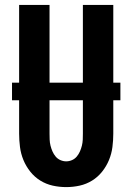

<svg xmlns="http://www.w3.org/2000/svg" viewBox="-20 -755 540 783"><path d="M250 8Q222 8 195 2Q168 -4 144.5 -18.5Q121 -33 103.5 -55Q86 -77 75.5 -102.5Q65 -128 61.5 -155.5Q58 -183 58 -210V-735H182V-210Q182 -198 182.5 -185.5Q183 -173 186 -161Q189 -149 194 -137.5Q199 -126 207 -116.5Q215 -107 226.5 -102Q238 -97 250 -97Q262 -97 273.5 -102Q285 -107 293 -116.5Q301 -126 306 -137.5Q311 -149 314 -161Q317 -173 317.5 -185.5Q318 -198 318 -210V-735H442V-210Q442 -183 438.5 -155.5Q435 -128 424.5 -102.5Q414 -77 396.5 -55Q379 -33 355.5 -18.5Q332 -4 305 2Q278 8 250 8ZM29 -346V-418H471V-346Z"/></svg>

Font: Iosevka SS04 Extrabold
Style: Regular
Weight: 800
Monospace: yes
Designer: Belleve Invis
Foundry: Belleve Invis
Version: Version 19.0.0; ttfautohint (v1.8.4)